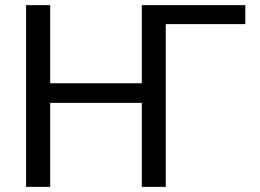

<svg xmlns="http://www.w3.org/2000/svg" viewBox="-20 -731 1016 751"><path d="M176.3 -405.3H534.7V-710.9H939.5V-636.7H628.4V0H534.7V-328.6H176.3V0H82V-710.9H176.3Z"/></svg>

Font: SteelSelectRoboto
Style: Roboto-Regular
Weight: 400
Designer: Google
Version: Version 2.137; 2017